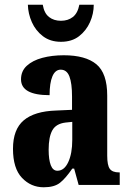

<svg xmlns="http://www.w3.org/2000/svg" viewBox="-20 -783 550 813"><path d="M165 10Q111 10 73 -30Q35 -70 35 -153Q35 -235 80.5 -273.5Q126 -312 218 -315L285 -318V-374Q285 -430 274 -459Q263 -488 237 -488Q214 -488 202 -460Q190 -432 190 -380Q69 -380 69 -447Q69 -482 93.5 -504.5Q118 -527 159 -538Q200 -549 250 -549Q342 -549 388 -511Q434 -473 434 -378V-124Q434 -83 445 -68Q456 -53 484 -53H487V0H313L294 -69H286Q258 -28 234 -9Q210 10 165 10ZM223 -60Q252 -60 269 -96.5Q286 -133 286 -191V-267L257 -264Q217 -259 201.5 -231Q186 -203 186 -149Q186 -107 195 -83.5Q204 -60 223 -60ZM238 -606Q193 -606 162 -629.5Q131 -653 115 -689Q99 -725 98 -763H161Q167 -727 187.5 -711Q208 -695 238 -695Q268 -695 288.5 -711Q309 -727 316 -763H377Q377 -725 361 -689Q345 -653 314.5 -629.5Q284 -606 238 -606Z"/></svg>

Font: Noto Serif Myanmar ExtraCondensed ExtraBold
Style: Regular
Weight: 800
Width: 2
Designer: Ben Mitchell and the Monotype Design Team
Foundry: Monotype Imaging Inc.
Version: Version 2.106; ttfautohint (v1.8.4.7-5d5b)